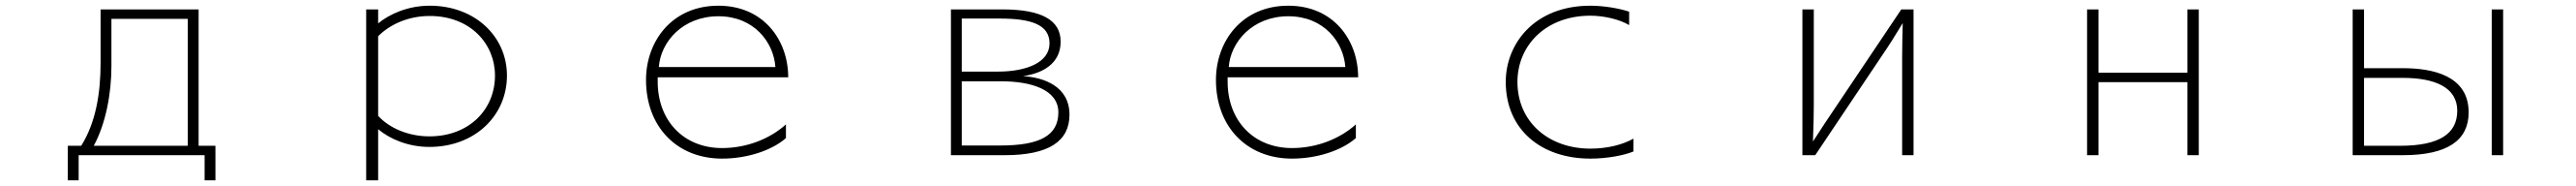

<svg xmlns="http://www.w3.org/2000/svg" viewBox="-20 -523 9040 652"><path d="M265 -12H218V109H256V21H698V109H736V-12H677V-490H333V-303C333 -198 317 -95 265 -12ZM639 -12H309C351 -89 371 -195 371 -291V-457H639Z M1265 -490V109H1307V-70C1349 -35 1413 -8 1487 -8C1647 -8 1759 -118 1759 -258C1759 -395 1647 -503 1488 -503C1412 -503 1347 -474 1307 -441V-490ZM1307 -117V-396C1348 -437 1412 -467 1488 -467C1630 -467 1717 -370 1717 -258C1717 -139 1626 -45 1487 -45C1413 -45 1346 -74 1307 -117Z M2288 -237V-252H2746C2746 -382 2660 -503 2501 -503C2337 -503 2247 -377 2247 -243C2247 -79 2355 33 2514 33C2601 33 2688 5 2738 -39V-87C2683 -37 2601 -4 2514 -4C2379 -4 2288 -100 2288 -237ZM2701 -288H2292C2298 -375 2375 -466 2501 -466C2626 -466 2695 -375 2701 -288Z M3498 -490H3317V21H3506C3662 21 3733 -29 3733 -121C3733 -221 3642 -252 3570 -256C3639 -266 3702 -300 3702 -377C3702 -451 3638 -490 3498 -490ZM3482 -272H3355V-458H3487C3596 -458 3663 -438 3663 -371C3663 -304 3582 -272 3482 -272ZM3491 -13H3355V-238H3494C3596 -238 3694 -210 3694 -129C3694 -48 3629 -13 3491 -13Z M4288 -237V-252H4746C4746 -382 4660 -503 4501 -503C4337 -503 4247 -377 4247 -243C4247 -79 4355 33 4514 33C4601 33 4688 5 4738 -39V-87C4683 -37 4601 -4 4514 -4C4379 -4 4288 -100 4288 -237ZM4701 -288H4292C4298 -375 4375 -466 4501 -466C4626 -466 4695 -375 4701 -288Z M5712 8V-37C5675 -16 5621 -2 5561 -2C5414 -2 5305 -96 5305 -236C5305 -363 5404 -468 5561 -468C5611 -468 5666 -454 5697 -435V-482C5665 -493 5610 -503 5561 -503C5364 -503 5264 -369 5264 -236C5264 -68 5389 33 5561 33C5622 33 5681 21 5712 8Z M6305 -490V21H6350L6587 -332C6607 -361 6630 -397 6657 -442C6656 -417 6655 -335 6655 -323V21H6695V-490H6652L6414 -136C6398 -113 6370 -70 6342 -27C6344 -73 6345 -130 6345 -154V-490Z M7304 -490V21H7344V-235H7656V21H7696V-490H7656V-268H7344V-490Z M8724 -490V21H8764V-490ZM8236 -490V21H8412C8570 21 8643 -32 8643 -129C8643 -259 8515 -284 8412 -284H8276V-490ZM8402 -12H8276V-250H8412C8524 -250 8603 -217 8603 -135C8603 -54 8540 -12 8402 -12Z"/></svg>

Font: LINE Seed JP_OTF Thin
Style: Regular
Weight: 250
Designer: LY Corporation & Fontrix & Fontworks
Version: Version 1.007